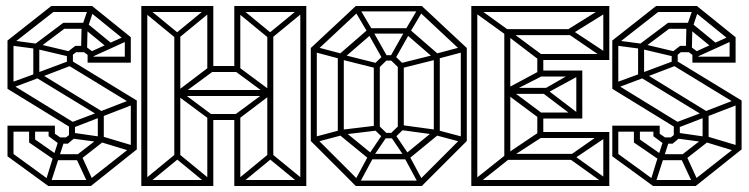

<svg xmlns="http://www.w3.org/2000/svg" viewBox="-20 -620 2497 640"><path d="M321 -227 96 -364 106 -380 331 -242ZM141 0 5 -99 15 -114 151 -15ZM5 -99V-201H25V-99ZM141 0V-20H283V0ZM163 -86 77 -145 87 -162 173 -102ZM154 -87 177 -158 195 -152 172 -81ZM77 -145V-201H97V-145ZM9 -181V-201H163V-181ZM171 -86V-106H241V-86ZM276 -2 233 -94 251 -103 293 -11ZM177 -140 142 -166 153 -181 188 -157ZM142 -166V-201H163V-166ZM175 -141V-162H206V-141ZM206 -141 195 -158 219 -177 230 -161ZM220 -192 5 -324 17 -340 232 -208ZM210 -161V-207H230V-161ZM244 -85 233 -101 317 -166 327 -150ZM5 -324V-485H25V-324ZM283 0 272 -16 426 -137 436 -122ZM422 -114 307 -149 312 -168 429 -133ZM306 -154V-243H326V-154ZM91 -363V-469H111V-363ZM109 -360 103 -377 218 -420 224 -404ZM220 -429 101 -457 105 -474 223 -446ZM16 -469 5 -485 151 -600 163 -584ZM309 -227 302 -244 421 -290 428 -273ZM416 -122V-284L436 -285V-122ZM203 -406V-448H223V-406ZM101 -454 91 -469 191 -544 201 -529ZM426 -269 203 -405 213 -421 436 -285ZM216 -432 205 -447 231 -467 241 -452ZM231 -446V-467H261V-446ZM272 -411V-444H292V-411ZM283 -429 252 -452 263 -467 294 -444ZM250 -446 252 -531H272L270 -446ZM191 -524V-544H266V-524ZM272 -411V-431H416V-411ZM338 -461 260 -525 272 -541 350 -477ZM151 -580V-600H287L284 -580ZM351 -479 400 -501 407 -485 359 -463ZM270 -520 251 -526 275 -595 293 -589ZM396 -411V-493L416 -496V-411ZM406 -478 274 -585 287 -600 416 -496ZM172 -81 150 -13 133 -19 154 -87ZM359 -463 286 -430 279 -446 351 -479ZM102 -457 11 -469 15 -486 105 -474ZM15 -325 9 -342 102 -376 108 -360ZM218 -192 212 -210 305 -245 311 -228ZM312 -146 215 -159 220 -178 317 -164Z M451 0V-20H691V0ZM464 0 451 -13 563 -105 576 -92ZM451 0V-600H471V0ZM678 0 566 -92 579 -105 691 -13ZM671 0V-228H691V0ZM561 -90V-510H581V-90ZM761 0V-228H781V0ZM681 -220 561 -309 576 -320 694 -232ZM761 0V-20H1001V0ZM774 0 761 -13 873 -105 886 -92ZM681 -220V-240H771V-220ZM576 -298 561 -309 681 -400 694 -385ZM988 0 876 -92 889 -105 1001 -13ZM563 -495 451 -587 464 -600 576 -508ZM581 -300V-320H867V-300ZM771 -220 758 -234 877 -322 891 -311ZM681 -380V-400H771V-380ZM456 -580V-600H691V-580ZM578 -495 565 -508 677 -600 690 -587ZM671 -390V-600H691V-390ZM876 -300 758 -387 771 -400 891 -311ZM871 -90V-510H891V-90ZM761 -390V-600H781V-390ZM981 0V-600H1001V0ZM873 -495 761 -587 774 -600 886 -508ZM888 -495 875 -508 987 -600 1000 -587ZM766 -580V-600H1001V-580Z M1166 0 1016 -150 1030 -164 1180 -14ZM1036 -147 1030 -164 1113 -186 1119 -169ZM1178 -9 1163 -18 1211 -107 1226 -98ZM1166 0V-18H1386V0ZM1211 -89 1106 -175 1120 -189 1225 -103ZM1016 -150V-460H1036V-150ZM1121 -171 1115 -187 1240 -202 1246 -186ZM1211 -89V-107H1341V-89ZM1221 -93 1208 -103 1258 -177 1271 -167ZM1374 -9 1326 -98 1341 -107 1389 -18ZM1106 -175V-435H1126V-175ZM1258 -159 1226 -190 1240 -204 1272 -173ZM1258 -159V-177H1294V-159ZM1331 -93 1281 -167 1294 -177 1344 -103ZM1294 -159 1280 -173 1312 -204 1326 -190ZM1113 -424 1030 -446 1036 -463 1119 -441ZM1341 -89 1327 -103 1432 -189 1446 -175ZM1226 -190V-405H1246V-190ZM1386 0 1372 -14 1522 -164 1536 -150ZM1431 -171 1306 -188 1312 -204 1437 -187ZM1240 -391 1120 -421 1126 -437 1246 -407ZM1306 -190V-405H1326V-190ZM1030 -446 1016 -460 1166 -600 1180 -586ZM1120 -421 1106 -435 1211 -526 1225 -512ZM1516 -147 1433 -169 1439 -186 1522 -164ZM1240 -391 1226 -405 1258 -436 1272 -422ZM1258 -418V-436H1294V-418ZM1258 -418 1206 -510 1221 -520 1273 -428ZM1312 -391 1280 -422 1294 -436 1326 -405ZM1426 -175V-435H1446V-175ZM1207 -509 1165 -580 1182 -586 1224 -515ZM1294 -418 1279 -428 1331 -520 1346 -510ZM1312 -391 1306 -407 1426 -437 1432 -421ZM1211 -508V-526H1341V-508ZM1516 -150V-460H1536V-150ZM1432 -421 1327 -512 1341 -526 1446 -435ZM1166 -582V-600H1386V-582ZM1345 -509 1328 -515 1370 -586 1387 -580ZM1439 -424 1433 -441 1516 -463 1522 -446ZM1522 -446 1372 -586 1386 -600 1536 -460Z M1564 0 1551 -13 1663 -102 1676 -89ZM1551 0V-600H1571V0ZM1661 -97V-521H1681V-97ZM1781 -223 1668 -307 1683 -320 1794 -237ZM1781 -225V-245H1911V-225ZM1682 -313 1667 -324 1781 -385 1794 -370ZM1663 -506 1556 -583 1569 -596 1676 -519ZM1681 -307V-327H1801V-307ZM1781 -365V-385H1911V-365ZM1901 -225 1781 -316 1796 -327 1914 -237ZM1798 -307 1781 -316 1901 -385 1914 -370ZM1901 -225V-385H1921V-225ZM1771 -160V-245H1791V-160ZM1561 0V-20H2001V0ZM1682 -95 1667 -106 1777 -180 1790 -165ZM1667 -87V-107H1891V-87ZM1777 -160V-180H2001V-160ZM1991 -10 1871 -96 1886 -107 2004 -22ZM1888 -87 1871 -96 1991 -180 2004 -165ZM1991 0V-180H2011V0ZM1561 -600H2001V-580H1561ZM1682 -515 1790 -435 1777 -420 1667 -504ZM1667 -523H1891V-503H1667ZM1771 -440H2001V-420H1771ZM1987 -593 2004 -580 1885 -506 1870 -520ZM1886 -520 2004 -442 1991 -427 1868 -511ZM1991 -600H2011V-420H1991ZM1771 -365V-440H1791V-365Z M2337 -227 2112 -364 2122 -380 2347 -242ZM2157 0 2021 -99 2031 -114 2167 -15ZM2021 -99V-201H2041V-99ZM2157 0V-20H2299V0ZM2179 -86 2093 -145 2103 -162 2189 -102ZM2170 -87 2193 -158 2211 -152 2188 -81ZM2093 -145V-201H2113V-145ZM2025 -181V-201H2179V-181ZM2187 -86V-106H2257V-86ZM2292 -2 2249 -94 2267 -103 2309 -11ZM2193 -140 2158 -166 2169 -181 2204 -157ZM2158 -166V-201H2179V-166ZM2191 -141V-162H2222V-141ZM2222 -141 2211 -158 2235 -177 2246 -161ZM2236 -192 2021 -324 2033 -340 2248 -208ZM2226 -161V-207H2246V-161ZM2260 -85 2249 -101 2333 -166 2343 -150ZM2021 -324V-485H2041V-324ZM2299 0 2288 -16 2442 -137 2452 -122ZM2438 -114 2323 -149 2328 -168 2445 -133ZM2322 -154V-243H2342V-154ZM2107 -363V-469H2127V-363ZM2125 -360 2119 -377 2234 -420 2240 -404ZM2236 -429 2117 -457 2121 -474 2239 -446ZM2032 -469 2021 -485 2167 -600 2179 -584ZM2325 -227 2318 -244 2437 -290 2444 -273ZM2432 -122V-284L2452 -285V-122ZM2219 -406V-448H2239V-406ZM2117 -454 2107 -469 2207 -544 2217 -529ZM2442 -269 2219 -405 2229 -421 2452 -285ZM2232 -432 2221 -447 2247 -467 2257 -452ZM2247 -446V-467H2277V-446ZM2288 -411V-444H2308V-411ZM2299 -429 2268 -452 2279 -467 2310 -444ZM2266 -446 2268 -531H2288L2286 -446ZM2207 -524V-544H2282V-524ZM2288 -411V-431H2432V-411ZM2354 -461 2276 -525 2288 -541 2366 -477ZM2167 -580V-600H2303L2300 -580ZM2367 -479 2416 -501 2423 -485 2375 -463ZM2286 -520 2267 -526 2291 -595 2309 -589ZM2412 -411V-493L2432 -496V-411ZM2422 -478 2290 -585 2303 -600 2432 -496ZM2188 -81 2166 -13 2149 -19 2170 -87ZM2375 -463 2302 -430 2295 -446 2367 -479ZM2118 -457 2027 -469 2031 -486 2121 -474ZM2031 -325 2025 -342 2118 -376 2124 -360ZM2234 -192 2228 -210 2321 -245 2327 -228ZM2328 -146 2231 -159 2236 -178 2333 -164Z"/></svg>

Font: Octagon Variable
Style: Regular
Weight: 400
Designer: Alexander Royter, Emma Schmalisch, Felix Willnauer, Friederike Temme, Greta Wachholz, Jason Tsiakas, Julia Baskal, Julia
Foundry: Type Design @ HAW Hamburg
Version: Version 1.000